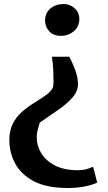

<svg xmlns="http://www.w3.org/2000/svg" viewBox="-20 -768 538 956"><path d="M298 -748Q327.5 -748 351.2 -727.2Q375 -706.5 375 -673Q375 -636 347.8 -612.8Q320.5 -589.5 284 -589.5Q245.5 -589.5 225 -612.5Q204.5 -635.5 204.5 -664.5Q204.5 -704 231.2 -726Q258 -748 298 -748ZM325 -485.5Q340 -458 353.5 -422.2Q367 -386.5 368.5 -351Q368.5 -314 341.2 -282.8Q314 -251.5 270.5 -221.5Q227 -191.5 178 -157.5Q177 -153.5 170 -130.2Q163 -107 163 -82Q163 -42.5 185.2 -5.5Q207.5 31.5 252.8 55.5Q298 79.5 368 79.5Q391.5 79.5 410.8 74.2Q430 69 443.5 62L464 141Q446 150.5 407.8 159.2Q369.5 168 316 168Q212.5 168 148.8 134.5Q85 101 55.8 46.5Q26.5 -8 26.5 -70.5Q26.5 -119 44 -152.8Q61.5 -186.5 89 -210.8Q116.5 -235 146.5 -253.5Q176.5 -272 202.5 -289.8Q228.5 -307.5 242 -328.5Q246.5 -340.5 246.5 -358.5Q246.5 -388.5 245 -421.2Q243.5 -454 238.5 -485.5Z"/></svg>

Font: Merriweather
Style: Bold
Weight: 700
Designer: Eben Sorkin
Foundry: Eben Sorkin
Version: Version 2.100; ttfautohint (v1.7.19-72a1) -l 8 -r 50 -G 200 